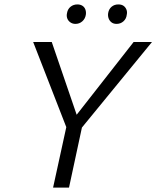

<svg xmlns="http://www.w3.org/2000/svg" viewBox="-20 -848 707 868"><path d="M332 -249 299 -294 584 -658H667ZM220 0 284 -293H355L292 0ZM288 -252 130 -658H214L339 -293ZM321 -740Q308 -740 298 -747Q288 -754 284 -765Q280 -776 283 -789Q286 -807 299 -817.5Q312 -828 330 -828Q343 -828 352.5 -822Q362 -816 366 -805Q370 -794 368 -781Q365 -763 352 -751.5Q339 -740 321 -740ZM507 -740Q493 -740 484 -747Q475 -754 471 -765Q467 -776 469 -789Q472 -807 484.5 -817.5Q497 -828 515 -828Q529 -828 538 -822Q547 -816 551.5 -805Q556 -794 553 -781Q551 -763 538 -751.5Q525 -740 507 -740Z"/></svg>

Font: Ysabeau
Style: Italic
Weight: 400
Italic angle: -12°
Designer: Christian Thalmann (Catharsis Fonts)
Version: Version 2.000;gftools[0.9.27.dev2+g8671c4b]